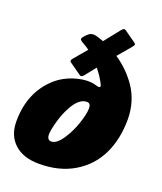

<svg xmlns="http://www.w3.org/2000/svg" viewBox="-148 -894 843 1000"><g transform="rotate(20 273.5 -393.5)"><path d="M2.4 -155.3Q2.4 -314.9 106.4 -410.2Q152.8 -452.1 218 -470Q283.2 -487.8 329.6 -472.7Q346.2 -467.3 350.6 -471.9Q355 -476.6 348.1 -488.8Q329.6 -525.4 300.3 -561Q262.7 -513.2 253.9 -502.9Q240.7 -486.3 231 -493.7L164.1 -541Q158.7 -546.4 159.9 -550.5Q161.1 -554.7 168.5 -564Q174.8 -571.8 195.1 -595.5Q215.3 -619.1 227.1 -633.3Q208 -647 194.3 -654.3Q171.9 -666 171.9 -673.8Q171.9 -680.7 186.5 -696Q201.2 -711.4 211.4 -714.8Q214.8 -715.8 218.3 -716.6Q221.7 -717.3 224.4 -717.5Q227.1 -717.8 230.7 -717.3Q234.4 -716.8 236.8 -716.3Q239.3 -715.8 244.1 -714.6Q249 -713.4 251.5 -712.6Q253.9 -711.9 260 -709.7Q266.1 -707.5 269.5 -706.5Q281.2 -702.6 283.7 -701.7Q346.7 -781.2 351.6 -787.1Q364.7 -803.7 374.5 -796.4L441.4 -749Q446.8 -743.7 445.6 -739.5Q444.3 -735.4 437 -726.1Q428.7 -715.8 418.9 -704.6Q409.2 -693.4 396.7 -678.5Q384.3 -663.6 375.5 -653.3Q409.7 -630.4 438.2 -602.5Q466.8 -574.7 491.7 -539.1Q516.6 -503.4 530.5 -458Q544.4 -412.6 544.4 -362.8Q544.4 -252 503.2 -167.7Q461.9 -83.5 380.9 -35.4Q299.8 12.7 189.5 12.7Q100.1 12.7 51.3 -32.5Q2.4 -77.6 2.4 -155.3ZM208.5 -118.2Q237.8 -118.2 268.6 -164.1Q299.3 -210 317.1 -263.7Q335 -317.4 335 -348.1Q335 -376 313.5 -376Q271.5 -376 236.8 -314.9Q213.9 -275.4 199.5 -224.1Q185.1 -172.9 185.1 -148.9Q185.1 -133.8 191.4 -126Q197.3 -118.2 208.5 -118.2Z"/></g></svg>

Font: Cooper* Black
Style: Italic
Weight: 900
Italic angle: -7°
Designer: Owen Earl
Foundry: indestructible type*
Version: Version 0.001